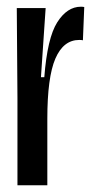

<svg xmlns="http://www.w3.org/2000/svg" viewBox="-20 -552 276 572"><path d="M32 0V-259L30 -528H116L102 -322H112Q121 -439 150.5 -485.5Q180 -532 221 -532Q228 -532 231 -531L227 -432Q223 -433 216 -433Q169 -433 145 -377.5Q121 -322 121 -198V0Z"/></svg>

Font: Bricolage Grotesque 48pt Condensed
Style: Regular
Weight: 400
Width: 3
Designer: Mathieu Triay
Foundry: Atelier Triay
Version: Version 1.000; ttfautohint (v1.8.4.7-5d5b);gftools[0.9.32]